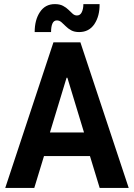

<svg xmlns="http://www.w3.org/2000/svg" viewBox="-20 -929 662 949"><path d="M5.9 0 244.1 -719.7H377.4L616.2 0H472.7L413.6 -193.8L403.8 -246.1L313 -544.9H309.1L218.3 -246.1L208.5 -193.8L149.4 0ZM145 -157.7V-274.4H476.1V-157.7ZM151.4 -770.5Q151.4 -830.6 177.5 -869.6Q203.6 -908.7 251 -908.7Q275.4 -908.7 291.5 -900.1Q307.6 -891.6 318.6 -880.6Q329.6 -869.6 339.1 -861.1Q348.6 -852.5 360.4 -852.5Q376.5 -852.5 384.3 -868.9Q392.1 -885.3 392.1 -908.7H472.2Q473.1 -850.1 446.8 -810.3Q420.4 -770.5 371.1 -770.5Q347.7 -770.5 332 -779.1Q316.4 -787.6 305.2 -799.1Q293.9 -810.5 283.7 -819.3Q273.4 -828.1 261.2 -828.1Q246.1 -828.1 239.3 -813Q232.4 -797.9 232.4 -770.5Z"/></svg>

Font: Reddit Sans Condensed
Style: Bold
Weight: 700
Designer: Stephen Hutchings
Foundry: Reddit
Version: Version 1.014